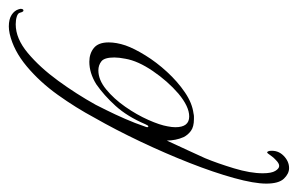

<svg xmlns="http://www.w3.org/2000/svg" viewBox="-234 -316 691 446"><g transform="rotate(-90 112.0 -92.5)"><path d="M-55 233Q-68 233 -79.5 221Q-91 209 -91 180Q-91 152 -78 105Q-65 58 -43 2Q-21 -54 6.5 -112Q34 -170 62 -219Q85 -262 115 -304Q145 -346 181.5 -376.5Q218 -407 257 -416Q262 -417 266 -417.5Q270 -418 274 -418Q291 -418 301 -411.5Q311 -405 314 -395Q314 -394 314.5 -393Q315 -392 315 -391Q315 -384 311 -384Q308 -384 306 -392Q305 -397 297 -399.5Q289 -402 279 -402Q246 -402 212.5 -374Q179 -346 148 -303.5Q117 -261 92 -216Q89 -210 79.5 -191Q70 -172 59.5 -148Q49 -124 42 -103Q38 -94 42 -94Q44 -94 47 -101Q65 -143 89.5 -170Q114 -197 140 -215Q166 -231 192 -231Q211 -231 224 -220.5Q237 -210 237 -186Q237 -168 230 -147Q223 -127 207 -101Q191 -75 168.5 -50.5Q146 -26 121 -9Q96 8 72 11Q68 12 65 12Q62 12 59 12Q41 12 31.5 5Q22 -2 17 -12Q13 -21 11 -31Q9 -41 9 -51Q-2 -28 -13 -3.5Q-24 21 -32 38Q-44 67 -55.5 105Q-67 143 -67 172Q-67 192 -61.5 201Q-56 210 -50 210Q-44 210 -37 203Q-31 198 -25.5 190Q-20 182 -19 182Q-17 182 -16 184.5Q-15 187 -15 188Q-13 207 -26 220Q-39 233 -55 233ZM65 1Q88 1 118 -24Q147 -49 170.5 -83.5Q194 -118 199 -147Q202 -162 202 -173Q202 -196 193 -203Q184 -210 172 -210Q150 -210 128 -192Q106 -174 87.5 -147.5Q69 -121 57 -94Q45 -67 42 -49Q41 -44 40.5 -39.5Q40 -35 40 -31Q40 1 65 1Z"/></g></svg>

Font: Waterfall
Style: Regular
Weight: 400
Designer: Robert E. Leuschke
Foundry: Robert E. Leuschke
Version: Version 1.010; ttfautohint (v1.8.3)